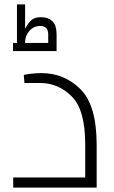

<svg xmlns="http://www.w3.org/2000/svg" viewBox="-20 -852 518 872"><path d="M39 0ZM419 -194V0H40V-46H367V-197Q367 -353 306 -414Q245 -475 163 -475H91L88 -511Q89 -513 115.5 -516.5Q142 -520 168 -520Q272 -520 345.5 -447Q419 -374 419 -194ZM237 -695V-620H39V-657H57V-832H94V-721Q108 -748 123 -761Q138 -774 167 -774Q198 -774 217.5 -756Q237 -738 237 -695ZM94 -662V-657H199V-695Q199 -734 163 -734Q132 -734 113 -711Q94 -688 94 -662Z"/></svg>

Font: Cairo Light
Style: Regular
Weight: 300
Designer: Mohamed Gaber, the designers of Titillium
Foundry: Kief Type Foundry
Version: Version 2.009; ttfautohint (v1.5.33-1714) -l 8 -r 50 -G 200 